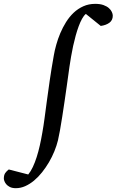

<svg xmlns="http://www.w3.org/2000/svg" viewBox="-150 -757 611 1006"><path d="M440.9 -674.8Q440.9 -650.9 423.3 -637.9Q405.8 -625 377.9 -621.1L299.8 -684.1Q289.1 -675.3 279.8 -658.4Q270.5 -641.6 262.2 -619.1Q253.9 -596.7 246.6 -570.3Q239.3 -543.9 233.2 -516.1Q227.1 -488.3 222.4 -460.2Q217.8 -432.1 213.9 -407.2Q212.4 -396 208.5 -368.2Q204.6 -340.3 199.5 -303.7Q194.3 -267.1 188.2 -225.3Q182.1 -183.6 176 -144.8Q169.9 -106 164.1 -73.2Q158.2 -40.5 153.8 -22Q147 5.9 135 35.4Q123 64.9 106.7 92.8Q90.3 120.6 70.6 145.5Q50.8 170.4 28.6 189Q6.3 207.5 -17.8 218.3Q-42 229 -66.9 229Q-85.9 229 -98.4 222.7Q-110.8 216.3 -117.7 207.8Q-124.5 199.2 -127.2 191.2Q-129.9 183.1 -129.9 179.2Q-129.9 160.2 -122.6 149.7Q-115.2 139.2 -104 130.9L-2 157.2Q11.2 141.1 22.2 117.7Q33.2 94.2 42.2 65.9Q51.3 37.6 58.6 5.1Q65.9 -27.3 71.8 -62Q78.1 -97.2 83.5 -137.9Q88.9 -178.7 95.5 -227.8Q102.1 -276.9 110.6 -335.7Q119.1 -394.5 131.8 -465.8Q136.2 -492.2 144.8 -522.7Q153.3 -553.2 166 -583.3Q178.7 -613.3 196 -641.1Q213.4 -668.9 235.8 -690.2Q258.3 -711.4 286.6 -724.1Q314.9 -736.8 349.1 -736.8Q374.5 -736.8 392.1 -730.5Q409.7 -724.1 420.4 -714.6Q431.2 -705.1 436 -694.3Q440.9 -683.6 440.9 -674.8Z"/></svg>

Font: Charis SIL Phon
Style: Italic
Weight: 400
Italic angle: -11°
Foundry: SIL International
Version: Version 5.000